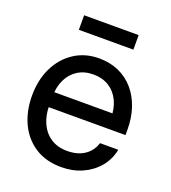

<svg xmlns="http://www.w3.org/2000/svg" viewBox="-130 -789 800 898"><g transform="rotate(20 270.5 -340.0)"><path d="M276.4 11.7Q200.2 11.7 146 -22.9Q91.8 -57.6 63 -118.4Q34.2 -179.2 34.2 -256.8Q34.2 -335.4 64.2 -396.5Q94.2 -457.5 147.7 -492.4Q201.2 -527.3 270.5 -527.3Q324.7 -527.3 368.7 -507.8Q412.6 -488.3 443.8 -452.1Q475.1 -416 491.7 -366.7Q508.3 -317.4 508.3 -257.3V-231.9H79.1V-306.6H458L417.5 -282.2Q417.5 -332.5 399.4 -369.6Q381.3 -406.7 348.6 -427Q315.9 -447.3 271 -447.3Q227.1 -447.3 194.3 -427Q161.6 -406.7 143.6 -369.6Q125.5 -332.5 125.5 -282.2V-242.2Q125.5 -191.4 143.3 -152.3Q161.1 -113.3 194.8 -91.1Q228.5 -68.8 276.9 -68.8Q312.5 -68.8 339.4 -79.8Q366.2 -90.8 383.8 -110.4Q401.4 -129.9 409.2 -155.8H500Q490.2 -106 459 -68.4Q427.7 -30.8 380.6 -9.5Q333.5 11.7 276.4 11.7ZM406.2 -692.4V-620.1H134.8V-692.4Z"/></g></svg>

Font: Inter Cardless Display
Style: Regular
Weight: 400
Designer: Rasmus Andersson
Foundry: rsms
Version: Version 4.001;git-9221beed3